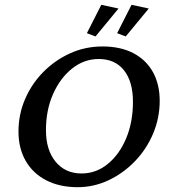

<svg xmlns="http://www.w3.org/2000/svg" viewBox="-20 -777 716 806"><path d="M305.7 8.8Q230.5 8.8 174.3 -20Q118.2 -48.8 87.9 -101.6Q57.6 -154.3 57.6 -224.6Q57.6 -296.9 85.4 -361.3Q113.3 -425.8 162.1 -475.1Q210.9 -524.4 274.4 -553.2Q337.9 -582 410.2 -582Q485.4 -582 539.1 -554.2Q592.8 -526.4 621.6 -475.1Q650.4 -423.8 650.4 -353.5Q650.4 -282.2 623 -216.8Q595.7 -151.4 546.9 -100.6Q498 -49.8 436 -20.5Q374 8.8 305.7 8.8ZM322.3 -48.8Q383.8 -48.8 432.6 -88.9Q481.4 -128.9 509.8 -196.8Q538.1 -264.6 538.1 -349.6Q538.1 -434.6 500.5 -481.9Q462.9 -529.3 394.5 -529.3Q333 -529.3 282.7 -489.3Q232.4 -449.2 202.6 -381.8Q172.9 -314.5 172.9 -230.5Q172.9 -147.5 213.4 -98.1Q253.9 -48.8 322.3 -48.8ZM507.8 -624 471.7 -637.7 532.2 -756.8 604.5 -741.2ZM380.9 -624 344.7 -637.7 405.3 -756.8 477.5 -741.2Z"/></svg>

Font: Crimson Pro Medium
Style: Italic
Weight: 500
Italic angle: -12°
Designer: Jacques Le Bailly
Foundry: Baron von Fonthausen
Version: Version 1.003